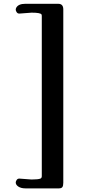

<svg xmlns="http://www.w3.org/2000/svg" viewBox="-20 -865 457 1025"><path d="M63.5 0ZM148.5 93.3 83 88.4Q73.8 88.4 68.9 95.9Q64 103.5 64 109.1Q64 114.7 66.9 119.9Q69.8 125 76.2 129.9Q91.3 140.6 114.8 140.6H294.9Q307.6 140.6 312.8 134Q317.9 127.4 317.9 110.4V-814.9Q317.9 -844.7 291 -844.7H114.8Q78.6 -844.7 66.9 -824.2Q64 -818.8 64 -813.2Q64 -807.6 68.9 -800Q73.8 -792.5 83 -792.5L148.5 -797.4Q196.8 -797.4 201.7 -787.6Q203.1 -784.2 203.1 -779.3V75.2Q203.1 85.4 195.8 88.4Q183.6 93.3 148.5 93.3Z"/></svg>

Font: Stoke
Style: Regular
Weight: 400
Designer: Nicole Fally
Foundry: Nicole Fally
Version: Version 1.002